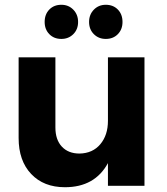

<svg xmlns="http://www.w3.org/2000/svg" viewBox="-20 -778 699 804"><path d="M585 -538V0H432V-95Q377 6 252 6Q163 6 110.5 -49.5Q58 -105 58 -200V-538H212V-244Q212 -193 239 -164Q266 -135 313 -135Q368 -136 400 -174Q432 -212 432 -272V-538ZM237 -615Q206 -615 186.5 -635Q167 -655 167 -686Q167 -718 186.5 -738Q206 -758 237 -758Q267 -758 287 -737.5Q307 -717 307 -686Q307 -655 287 -635Q267 -615 237 -615ZM493 -686Q493 -655 473.5 -635Q454 -615 423 -615Q393 -615 373 -635Q353 -655 353 -686Q353 -717 373 -737.5Q393 -758 423 -758Q454 -758 473.5 -738Q493 -718 493 -686Z"/></svg>

Font: Argentum Sans SemiBold
Style: Regular
Weight: 600
Designer: Julieta Ulanovsky (Modified by Cristiano Sobral)
Foundry: Julieta Ulanovsky
Version: Version 5.001;November 22, 2018;FontCreator 11.5.0.2425 64-b